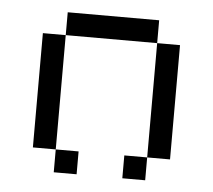

<svg xmlns="http://www.w3.org/2000/svg" viewBox="-40 -481 580 523"><g transform="rotate(5 250.0 -219.0)"><path d="M187.5 0V-62.5H125V0ZM125 -62.5V-375H62.5V-62.5ZM375 -62.5H312.5V0H375ZM375 -62.5H437.5V-375H375ZM125 -375H375V-437.5H125Z"/></g></svg>

Font: CalcUnifontExMono
Style: Regular
Weight: 500
Version: Version 15.0.06